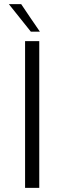

<svg xmlns="http://www.w3.org/2000/svg" viewBox="-20 -914 314 934"><path d="M102 -714H171V0H102ZM83 -894Q106 -860 128.5 -826.5Q151 -793 174 -760H130L23 -894Z"/></svg>

Font: Josefin Sans
Style: Regular
Weight: 400
Designer: Santiago Orozco
Foundry: Typemade
Version: Version 1.0